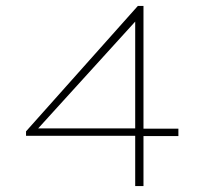

<svg xmlns="http://www.w3.org/2000/svg" viewBox="-20 -629 665 649"><path d="M437 0H465V-169H583V-194H465V-609H446L68 -185V-170H437ZM109 -195 437 -556V-195Z"/></svg>

Font: Inconsolata Expanded ExtraLight
Style: Regular
Weight: 200
Width: 7
Monospace: yes
Designer: Raph Levien, Cyreal, Brenton Simpson
Foundry: Raph Levien, Cyreal, Google
Version: Version 3.100